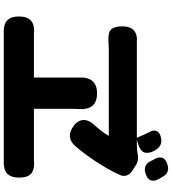

<svg xmlns="http://www.w3.org/2000/svg" viewBox="33 -921 907 1013"><g transform="rotate(90 486.5 -414.5)"><path d="M91 4Q67 -15 67 -61.5Q67 -108 92 -127Q115 -145 164 -140Q168 -140 172 -140H389V-341Q389 -357 389 -373Q383 -473 473 -473Q563 -473 555 -374Q554 -362 554 -340V-140H818Q820 -140 822 -140Q871 -145 894 -127Q917 -109 917 -62.5Q917 -16 893 4Q870 22 821 19Q820 19 818 19H495H172Q167 19 162 19Q114 22 91 4ZM651 -345Q614 -369 613 -402Q613 -433 646 -466Q678 -502 697 -535H241Q226 -535 190 -533Q151 -531 135 -548Q119 -565 119 -606Q119 -691 206 -683Q218 -683 229 -683H468H707Q692 -718 676 -751Q665 -770 671 -786Q677 -802 698 -808L701 -809Q750 -824 776 -774Q808 -711 744 -691L717 -683H741Q770 -683 791 -687Q827 -696 859 -673L885 -656Q903 -643 907 -624Q911 -605 899 -586V-585L898 -583Q876 -534 834 -470Q791 -404 747 -354Q704 -310 651 -345ZM829 -758Q828 -761 825 -766.5Q822 -772 820 -775Q791 -828 850 -845Q890 -857 911 -822Q917 -812 923 -801L924 -799Q925 -796 927 -794Q949 -746 896 -729Q849 -714 829 -758Z"/></g></svg>

Font: GenSenRounded TW H
Style: Regular
Weight: 900
Version: Version 1.501;PS 1;hotconv 16.6.51;makeotf.lib2.5.65220